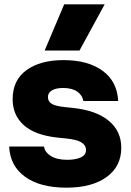

<svg xmlns="http://www.w3.org/2000/svg" viewBox="-20 -844 602 882"><path d="M345.2 -611.8H185.1L274.9 -824.2H460.9ZM285.2 18.1Q165 18.1 95.7 -31.5Q26.4 -81.1 22 -170.9H182.1Q186 -144.5 213.9 -127.2Q241.7 -109.9 289.1 -109.9Q326.7 -109.9 350.8 -120.8Q375 -131.8 375 -154.8Q375 -176.8 354 -189.9Q333 -203.1 282.2 -208L244.1 -211.9Q140.6 -223.1 89.4 -269Q38.1 -314.9 38.1 -388.2Q38.1 -476.1 101.8 -522Q165.5 -567.9 272 -567.9Q384.3 -567.9 451.4 -518.8Q518.6 -469.7 522.9 -379.9H362.8Q358.9 -406.2 335 -423.1Q311 -439.9 270 -439.9Q237.8 -439.9 219 -429Q200.2 -418 200.2 -397.9Q200.2 -377.4 218 -366.9Q235.8 -356.4 277.8 -352.1L315.9 -348.1Q421.9 -336.9 479.5 -289.3Q537.1 -241.7 537.1 -165Q537.1 -79.6 469.7 -30.8Q402.3 18.1 285.2 18.1Z"/></svg>

Font: Sora ExtraBold
Style: Regular
Weight: 800
Designer: Jonathan Barnbrook, Julián Moncada
Foundry: Barnbrook Fonts
Version: Version 2.000